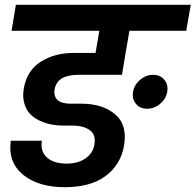

<svg xmlns="http://www.w3.org/2000/svg" viewBox="-20 -760 813 798"><path d="M591 -308Q562 -308 545 -328.5Q528 -349 533 -378Q538 -408 562.5 -428.5Q587 -449 616 -449Q646 -449 663 -428.5Q680 -408 675 -378Q670 -349 645.5 -328.5Q621 -308 591 -308ZM28 -632 46 -740H773L754 -632H518L502 -540L487 -449H305Q218 -449 207 -389Q198 -329 275 -329H319Q407 -329 459 -284.5Q511 -240 495 -152Q480 -73 417.5 -27.5Q355 18 250 18Q138 18 75 -34.5Q12 -87 25 -175H154Q147 -131 175 -105.5Q203 -80 258 -80Q304 -80 335 -101.5Q366 -123 372 -157Q380 -199 354 -218.5Q328 -238 280 -238H243Q218 -238 194 -242.5Q170 -247 146 -258Q122 -269 105.5 -286Q89 -303 81 -330.5Q73 -358 79 -393Q92 -467 149.5 -503.5Q207 -540 286 -540H377L393 -632Z"/></svg>

Font: Poppins SemiBold
Style: Italic
Weight: 600
Italic angle: -10°
Designer: Ninad Kale (Devanagari), Jonny Pinhorn (Latin)
Foundry: Indian Type Foundry
Version: Version 3.200;PS 1.000;hotconv 16.6.54;makeotf.lib2.5.65590